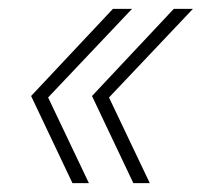

<svg xmlns="http://www.w3.org/2000/svg" viewBox="-20 -481 455 432"><path d="M277 -461 81 -254 80 -279 180 -69H143L50 -265L234 -461ZM414 -461 218 -254 217 -279 317 -69H280L187 -265L371 -461Z"/></svg>

Font: Kantumruy Pro ExtraLight
Style: Italic
Weight: 250
Italic angle: -13°
Version: Version 1.002